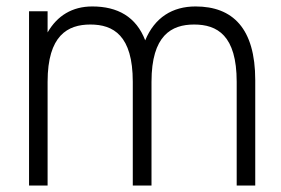

<svg xmlns="http://www.w3.org/2000/svg" viewBox="-20 -575 871 595"><path d="M391.5 0H449.5V-321.5C449.5 -465.5 511.5 -499 581.5 -499C653 -499 713.5 -465.5 713.5 -321.5V0H771V-326.5C771 -487.5 701 -555 586 -555C514.5 -555 459.5 -521 430 -450C402 -523 344.5 -555 266 -555C204 -555 157.5 -526.5 127.5 -474.5V-540H70V0H127.5V-321.5C127.5 -465.5 190 -499 260 -499C331 -499 391.5 -465.5 391.5 -321.5Z"/></svg>

Font: Vela Sans Light
Style: Regular
Weight: 300
Designer: Principal design: Mikhail Sharanda - project Manrope.
Design modification: Ravid Balaliev
Foundry: Mikhail Sharanda
Version: Version 1.001